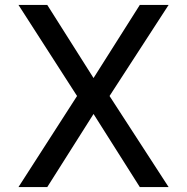

<svg xmlns="http://www.w3.org/2000/svg" viewBox="-20 -760 760 780"><path d="M172 0 360 -297 548 0H665L425 -370L665 -740H548L360 -443L172 -740H55L293 -370L55 0Z"/></svg>

Font: Be Vietnam Pro
Style: Regular
Weight: 400
Designer: Lam Bao, Tony Le, Vietanh Nguyen
Foundry: Yellow Type Foundry
Version: Version 1.002